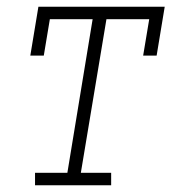

<svg xmlns="http://www.w3.org/2000/svg" viewBox="-20 -550 540 570"><path d="M84 0V-37H180L255 -493H128L110 -385H70L94 -530H469L445 -385H405L423 -493H296L220 -37H310V0Z"/></svg>

Font: Iosevka Curly Slab XLtObl
Style: Regular
Weight: 200
Italic angle: -9°
Monospace: yes
Designer: Belleve Invis
Foundry: Belleve Invis
Version: Version 11.1.0; ttfautohint (v1.8.3)